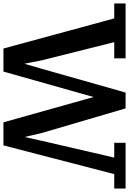

<svg xmlns="http://www.w3.org/2000/svg" viewBox="153 -908 750 1116"><g transform="rotate(90 528.0 -350.0)"><path d="M886 -639H800V-705H1066V-639H982L815 5H681L534 -519L386 5H252L77 -639H-10V-705H309V-639H215L321 -216L346 -88H332L370 -218Q370 -219 376 -240.5Q382 -262 392 -296Q402 -330 414 -373.5Q426 -417 439 -462Q469 -568 508 -705H600L743 -218L773 -90H760L789 -220Z"/></g></svg>

Font: PT Serif Caption
Style: Semibold
Weight: 600
Designer: A.Korolkova, O.Umpeleva, V.Yefimov
Foundry: ParaType Ltd
Version: Version 1.00;May 2, 2020;FontCreator 12.0.0.2544 64-bit